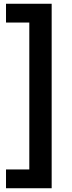

<svg xmlns="http://www.w3.org/2000/svg" viewBox="-20 -892 382 1022"><path d="M255 -872V110H12V10H136V-772H12V-872Z"/></svg>

Font: Open Sauce Two ExtraBold
Style: Regular
Weight: 800
Designer: Alfredo Marco Pradil
Foundry: Creative Sauce Fz LLC
Version: Version 1.477